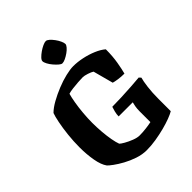

<svg xmlns="http://www.w3.org/2000/svg" viewBox="-263 -1100 1240 1240"><g transform="rotate(-45 356.5 -480.0)"><path d="M342 0Q301 0 259.5 -14Q218 -28 182.5 -47.5Q147 -67 122 -85.5Q97 -104 89 -113Q67 -143 57 -199.5Q47 -256 47 -320Q47 -375 53 -430.5Q59 -486 68 -530.5Q77 -575 85 -596Q109 -620 148.5 -642Q188 -664 232.5 -682Q277 -700 319 -710Q361 -720 389 -720Q427 -720 470 -711Q513 -702 552 -685.5Q591 -669 615 -648Q615 -585 606 -533Q597 -481 589 -452Q559 -452 532.5 -456Q506 -460 494 -464L457 -602Q445 -610 420.5 -618Q396 -626 381 -626Q364 -626 337.5 -624Q311 -622 286 -619Q261 -616 246 -611Q239 -588 232 -547.5Q225 -507 221 -461Q217 -415 217 -375Q217 -334 220.5 -291Q224 -248 230.5 -212.5Q237 -177 245 -156Q251 -149 274.5 -135.5Q298 -122 326.5 -111Q355 -100 376 -100Q406 -100 437 -104Q468 -108 486 -112V-210Q486 -235 489.5 -254Q493 -273 496 -283H367Q367 -302 372.5 -323.5Q378 -345 382 -356Q418 -356 465.5 -358Q513 -360 559 -363Q605 -366 636 -369L648 -356Q641 -333 635 -286Q629 -239 629 -182V-69Q613 -59 581.5 -47Q550 -35 509.5 -24.5Q469 -14 425.5 -7Q382 0 342 0ZM353 -782Q344 -782 330.5 -793.5Q317 -805 303 -821.5Q289 -838 280 -855Q271 -872 271 -883Q271 -893 283.5 -906Q296 -919 314 -931.5Q332 -944 349.5 -952Q367 -960 378 -960Q388 -960 401 -948.5Q414 -937 426.5 -920Q439 -903 447 -885.5Q455 -868 455 -857Q455 -848 444 -835Q433 -822 416 -810Q399 -798 382 -790Q365 -782 353 -782Z"/></g></svg>

Font: Texturina 72pt Black
Style: Regular
Weight: 900
Designer: Guillermo Torres Carreño
Foundry: Omnibus-Type
Version: Version 1.002; ttfautohint (v1.8.3)